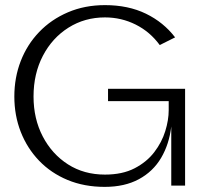

<svg xmlns="http://www.w3.org/2000/svg" viewBox="-20 -725 791 750"><path d="M389 5Q309 5 244 -22Q179 -49 132.5 -97.5Q86 -146 61 -210Q36 -274 36 -348Q36 -422 61 -486.5Q86 -551 133 -600Q180 -649 245.5 -677Q311 -705 390 -705Q481 -705 550 -671.5Q619 -638 664 -579L604 -549Q566 -601 510 -629Q454 -657 390 -657Q311 -657 247.5 -617Q184 -577 147.5 -507Q111 -437 111 -348Q111 -261 147 -192Q183 -123 245.5 -83Q308 -43 390 -43Q458 -43 505.5 -67.5Q553 -92 582.5 -130.5Q612 -169 625.5 -212.5Q639 -256 639 -295V-330H402V-378H703V0H649V-231Q641 -162 609.5 -108.5Q578 -55 522.5 -25Q467 5 389 5Z"/></svg>

Font: Panamera
Style: Regular
Weight: 400
Designer: Bastien Sozeau
Foundry: NBR — Bastien Sozeau
Version: Version 3.002; ttfautohint (v1.8.4.7-5d5b);gftools[0.9.33]